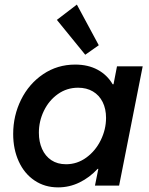

<svg xmlns="http://www.w3.org/2000/svg" viewBox="-20 -811 652 839"><path d="M37.6 -225.6Q37.6 -305.7 72 -375.2Q106.4 -444.8 168.5 -486.8Q230.5 -528.8 308.6 -528.8Q364.7 -528.8 406.5 -506.3Q448.2 -483.9 472.2 -442.9H476.1L491.2 -521H603.5L500.5 0H395L409.7 -73.2H406.7Q371.6 -35.2 327.4 -13.7Q283.2 7.8 233.9 7.8Q175.3 7.8 130.6 -22.5Q85.9 -52.7 61.8 -106Q37.6 -159.2 37.6 -225.6ZM443.4 -295.9Q443.4 -335.4 428.5 -365.2Q413.6 -395 386 -411.4Q358.4 -427.7 321.3 -427.7Q272 -427.7 232.9 -399.9Q193.8 -372.1 171.9 -326.9Q149.9 -281.7 149.9 -231Q149.9 -191.4 163.8 -160.2Q177.7 -128.9 204.3 -111.1Q231 -93.3 268.6 -93.3Q317.4 -93.3 357.4 -122.6Q397.5 -151.9 420.4 -198.7Q443.4 -245.6 443.4 -295.9ZM228.5 -724.1 315.9 -791 411.6 -613.3 352.5 -571.8Z"/></svg>

Font: Reddit Sans Chocolate SemiBold
Style: Italic
Weight: 600
Italic angle: -11.25°
Designer: Stephen Hutchings
Version: Version 1.013